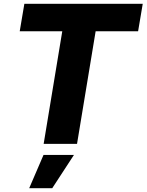

<svg xmlns="http://www.w3.org/2000/svg" viewBox="-20 -747 761 997"><path d="M82.4 -584.5H303.3L206.7 0H380L476.6 -584.5H697.1L721.2 -727.3H106.5ZM131.7 230.1H251.4L364 57.5H206Z"/></svg>

Font: TID UI Extra Bold
Style: Italic
Weight: 800
Italic angle: -9.39999°
Designer: The TID Project Authors
Foundry: Bakken & Bæck
Version: Version 1.001;hotconv 1.0.109;makeotfexe 2.5.65596